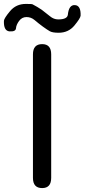

<svg xmlns="http://www.w3.org/2000/svg" viewBox="-68 -959 431 979"><path d="M147 0Q100 0 100 -52V-682Q100 -734 147 -734Q193 -734 193 -682V-52Q193 0 147 0ZM231 -792Q200 -792 186.5 -799.5Q173 -807 151 -823Q129 -839 108 -857Q90 -872 67 -872Q44 -872 29.5 -852.5Q15 -833 13.5 -815Q12 -797 -19 -799Q-50 -801 -48 -853Q-47 -866 -16.5 -902.5Q14 -939 64 -939Q95 -939 98 -937Q123 -924 145 -909Q166 -893 187 -876Q206 -860 229 -860Q275 -860 278 -884Q283 -935 314 -933Q345 -931 343 -879Q342 -866 311.5 -829Q281 -792 231 -792Z"/></svg>

Font: Resource Han Rounded CN
Style: Regular
Weight: 400
Designer: Cyano Hao (round all glyphs); Ryoko NISHIZUKA  (kana, bopomofo & ideographs); Paul D. Hunt (Latin, Greek & Cyrillic); Sa
Foundry: Cyano Hao
Version: 0.990